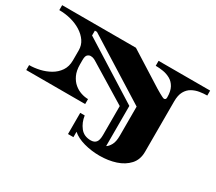

<svg xmlns="http://www.w3.org/2000/svg" viewBox="-149 -860 1622 1445"><g transform="rotate(30 662.0 -137.5)"><path d="M832 283Q761 283 696 265Q631 247 593 213V260H546V76H585Q593 133 625.5 174.5Q658 216 717 216Q747 216 762.5 198Q778 180 778 135V-117L442 -322Q443 -322 430 -328Q417 -334 401 -334Q387 -334 374.5 -323Q362 -312 362 -277V-239Q362 -185 379.5 -147.5Q397 -110 424.5 -87Q452 -64 484 -53.5Q516 -43 545 -43V0H33V-43Q76 -43 122.5 -53.5Q169 -64 209.5 -87Q250 -110 275.5 -147.5Q301 -185 301 -239V-327Q301 -370 277.5 -404.5Q254 -439 214.5 -464Q175 -489 125.5 -502Q76 -515 23 -515V-558H664L959 -372Q961 -371 971 -365Q981 -359 995 -351Q1009 -343 1021.5 -337Q1034 -331 1039 -331Q1043 -331 1049 -335Q1055 -339 1055 -352Q1055 -406 1037 -438.5Q1019 -471 989.5 -487.5Q960 -504 926.5 -509.5Q893 -515 861 -515V-558H1309V-515Q1278 -515 1244 -509.5Q1210 -504 1180.5 -487.5Q1151 -471 1133 -438.5Q1115 -406 1115 -352V86Q1115 154 1075.5 197.5Q1036 241 972 262Q908 283 832 283ZM840 195Q858 185 874 156.5Q890 128 890 76V-177L350 -515H332V-473L840 -154Z"/></g></svg>

Font: Diplomata SC
Style: Regular
Weight: 400
Designer: Eduardo Rodriguez Tunni
Foundry: Eduardo Rodriguez Tunni
Version: Version 1.002; ttfautohint (v1.8.4.7-5d5b);gftools[0.9.23]